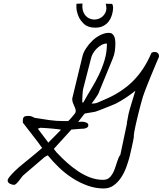

<svg xmlns="http://www.w3.org/2000/svg" viewBox="-20 -1067 944 1088"><path d="M252 -185.5Q251 -185.5 250.5 -186Q250 -186.5 250 -186.5L248 -185.5Q246.1 -184.6 240.2 -181.6Q234.4 -178.7 232.4 -176.8Q225.6 -170.9 208 -155.8Q190.4 -140.6 170.9 -124Q151.4 -107.4 133.8 -92.3Q116.2 -77.1 109.4 -71.3Q107.4 -69.3 101.6 -61.5Q95.7 -53.7 88.4 -43.9Q81.1 -34.2 73.2 -26.9Q65.4 -19.5 59.6 -19.5Q48.8 -19.5 36.1 -25.9Q23.4 -32.2 23.4 -44.9Q23.4 -52.7 35.6 -67.4Q47.9 -82 65.9 -99.6Q84 -117.2 106.9 -135.7Q129.9 -154.3 151.4 -171.9Q172.9 -189.5 190.9 -204.6Q209 -219.7 218.8 -228.5Q190.4 -268.6 164.6 -300.8Q138.7 -333 109.4 -372.1V-382.8Q109.4 -399.4 116.2 -404.8Q123 -410.2 138.7 -410.2Q149.4 -410.2 156.2 -408.2Q163.1 -406.2 175.8 -399.4Q222.7 -391.6 261.2 -386.2Q299.8 -380.9 341.8 -380.9H366.2Q369.1 -382.8 374.5 -388.7Q379.9 -394.5 385.7 -401.4Q391.6 -408.2 397 -414.6Q402.3 -420.9 404.3 -423.8Q409.2 -429.7 409.2 -438.5Q409.2 -445.3 406.2 -453.1Q403.3 -460.9 399.4 -469.2Q395.5 -477.5 392.6 -485.8Q389.6 -494.1 389.6 -502.9V-509.8L447.3 -748Q452.1 -769.5 467.8 -793.5Q483.4 -817.4 503.9 -836.9Q524.4 -856.4 549.3 -868.7Q574.2 -880.9 597.7 -880.9Q609.4 -880.9 616.2 -875Q623 -869.1 627 -860.8Q630.9 -852.5 632.3 -842.8Q633.8 -833 633.8 -824.2Q633.8 -800.8 630.9 -778.3Q627.9 -755.9 618.2 -733.4L542 -547.9Q540 -540 534.7 -531.2Q529.3 -522.5 522.9 -513.2Q516.6 -503.9 510.3 -495.1Q503.9 -486.3 499 -480.5H506.8Q523.4 -480.5 537.1 -487.3Q550.8 -494.1 566.4 -500Q664.1 -540 730 -604Q795.9 -668 837.9 -766.6Q841.8 -770.5 847.2 -771.5Q852.5 -772.5 857.4 -772.5Q867.2 -772.5 874 -766.1Q880.9 -759.8 880.9 -750Q880.9 -749 880.9 -746.1Q880.9 -743.2 879.9 -742.2Q876 -734.4 868.7 -716.8Q861.3 -699.2 852.1 -677.2Q842.8 -655.3 833 -631.3Q823.2 -607.4 814.5 -585.4Q805.7 -563.5 799.3 -545.9Q793 -528.3 790 -519.5Q786.1 -506.8 780.8 -487.3Q775.4 -467.8 769.5 -444.8Q763.7 -421.9 757.8 -397.5Q752 -373 747.6 -353Q743.2 -333 740.7 -318.4Q738.3 -303.7 738.3 -299.8V-291Q738.3 -288.1 735.4 -273.4Q732.4 -258.8 728.5 -240.7Q724.6 -222.7 720.2 -204.6Q715.8 -186.5 713.9 -176.8Q707 -151.4 695.8 -120.1Q684.6 -88.9 667 -62Q649.4 -35.2 625 -17.1Q600.6 1 567.4 1Q521.5 1 476.6 -15.1Q431.6 -31.2 390.6 -57.6Q349.6 -84 314.5 -117.7Q279.3 -151.4 252 -185.5ZM285.2 -223.6Q285.2 -223.6 287.6 -220.2Q290 -216.8 293.9 -211.9Q297.9 -207 301.8 -202.1Q305.7 -197.3 308.6 -195.3Q332 -169.9 361.3 -144Q390.6 -118.2 423.3 -96.2Q456.1 -74.2 491.7 -61Q527.3 -47.9 564.5 -47.9Q589.8 -47.9 604.5 -64.5Q619.1 -81.1 627.9 -104Q636.7 -127 644 -151.4Q651.4 -175.8 662.1 -190.4L699.2 -366.2V-372.1Q703.1 -396.5 707.5 -417Q711.9 -437.5 718.3 -458Q724.6 -478.5 731.4 -501.5Q738.3 -524.4 747.1 -552.7Q736.3 -543.9 721.7 -533.2Q707 -522.5 692.4 -512.7Q677.7 -502.9 663.1 -494.6Q648.4 -486.3 637.7 -480.5Q627.9 -475.6 608.9 -468.3Q589.8 -460.9 570.8 -453.1Q551.8 -445.3 537.1 -439.9Q522.5 -434.6 518.6 -433.6L460.9 -423.8Q460.9 -423.8 457 -419.9Q453.1 -416 452.1 -414.1Q450.2 -412.1 446.3 -406.2Q442.4 -400.4 437.5 -395Q432.6 -389.6 428.7 -383.8Q424.8 -377.9 422.9 -376Q425.8 -376 435.1 -377Q444.3 -377.9 454.6 -376.5Q464.8 -375 472.7 -370.6Q480.5 -366.2 480.5 -357.4Q480.5 -347.7 471.7 -343.3Q462.9 -338.9 456.1 -337.9Q452.1 -337.9 442.4 -337.4Q432.6 -336.9 420.9 -335.9Q409.2 -335 399.4 -334Q389.6 -333 384.8 -333ZM253.9 -258.8 323.2 -329.1V-333Q312.5 -334 298.8 -335.9Q285.2 -337.9 269.5 -338.9Q253.9 -339.8 238.8 -341.3Q223.6 -342.8 211.9 -342.8H209Q207 -341.8 201.7 -340.3Q196.3 -338.9 194.3 -337.9ZM585.9 -820.3Q569.3 -820.3 554.7 -812Q540 -803.7 527.8 -791.5Q515.6 -779.3 506.8 -764.2Q498 -749 495.1 -733.4L452.1 -566.4Q450.2 -560.5 449.2 -549.8Q448.2 -539.1 447.3 -526.9Q446.3 -514.6 446.3 -503.4Q446.3 -492.2 446.3 -486.3H452.1Q473.6 -525.4 497.6 -564.5Q521.5 -603.5 541 -644.5Q560.5 -685.5 573.2 -728.5Q585.9 -771.5 585.9 -820.3ZM614.3 -1044.9Q617.2 -1044.9 619.6 -1034.7Q622.1 -1024.4 620.1 -1009.8Q618.2 -995.1 612.8 -978Q607.4 -960.9 596.2 -945.8Q585 -930.7 565.9 -920.4Q546.9 -910.2 519.5 -910.2Q478.5 -910.2 456.1 -931.2Q433.6 -952.1 423.8 -977.1Q414.1 -1002 413.1 -1022.9Q412.1 -1043.9 414.1 -1045.9L447.3 -1046.9Q444.3 -1014.6 454.6 -994.1Q464.8 -973.6 482.4 -964.4Q500 -955.1 519.5 -956.5Q539.1 -958 554.7 -968.8Q570.3 -979.5 578.6 -998.5Q586.9 -1017.6 579.1 -1045.9Z"/></svg>

Font: Cedarville Cursive
Style: Regular
Weight: 400
Designer: Kimberly Geswein
Foundry: Kimberly Geswein
Version: Version 1.001 2010